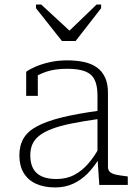

<svg xmlns="http://www.w3.org/2000/svg" viewBox="-20 -812 612 843"><path d="M252 -632H312L424 -776V-792H404L268 -661H303L161 -792H138V-776ZM415 -326V-290Q345 -280 293 -269.5Q241 -259 206.5 -245.5Q172 -232 151.5 -215.5Q131 -199 122 -178Q113 -157 113 -130Q113 -96 125 -73Q137 -50 162.5 -38Q188 -26 227 -26Q272 -26 306 -44Q340 -62 367 -93Q394 -124 415 -163V-116Q393 -79 365 -50.5Q337 -22 301.5 -5.5Q266 11 222 11Q173 11 137.5 -5.5Q102 -22 83.5 -53.5Q65 -85 65 -130Q65 -173 83.5 -204.5Q102 -236 143.5 -258Q185 -280 252 -296.5Q319 -313 415 -326ZM416 0 408 -119V-122V-393Q408 -437 395 -462.5Q382 -488 353 -499Q324 -510 275 -510Q221 -510 183 -497Q145 -484 122 -466Q119 -471 119.5 -476.5Q120 -482 123.5 -487.5Q127 -493 133 -496.5Q139 -500 146 -499V-391H95V-497Q110 -508 136.5 -519.5Q163 -531 198.5 -539Q234 -547 275 -547Q315 -547 348 -540Q381 -533 404.5 -516.5Q428 -500 441 -472.5Q454 -445 454 -405V-79Q454 -64 464 -56Q474 -48 492 -44.5Q510 -41 536 -38L541 -37V0Z"/></svg>

Font: Roboto Serif 20pt Thin
Style: Regular
Weight: 250
Version: Version 1.008